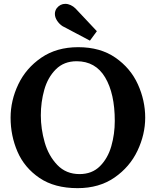

<svg xmlns="http://www.w3.org/2000/svg" viewBox="-20 -961 809 997"><path d="M35 0ZM734 -350Q734 -263 694 -178.5Q654 -94 574.5 -39Q495 16 383 16Q263 16 185 -37Q107 -90 71 -173Q35 -256 35 -350Q35 -439 75 -523Q115 -607 194.5 -661.5Q274 -716 386 -716Q501 -716 579.5 -661.5Q658 -607 696 -523Q734 -439 734 -350ZM192 -362Q192 -292 212 -222Q232 -152 277.5 -104.5Q323 -57 393 -57Q458 -57 499 -98Q540 -139 558 -202Q576 -265 576 -333Q576 -475 526 -559Q476 -643 378 -643Q312 -643 270 -601Q228 -559 210 -495Q192 -431 192 -362ZM319 -941Q333 -941 347 -934.5Q361 -928 372 -917L483 -799L447 -750L305 -825Q288 -836 276.5 -853.5Q265 -871 265 -889Q265 -905 275 -919Q293 -941 319 -941Z"/></svg>

Font: Sumana
Style: Bold
Weight: 700
Designer: Cyreal, Alexei Vanyashin (Devanagari), Olga Karpushina (Latin)
Foundry: Cyreal
Version: Version 1.015;PS 001.015;hotconv 1.0.70;makeotf.lib2.5.58329